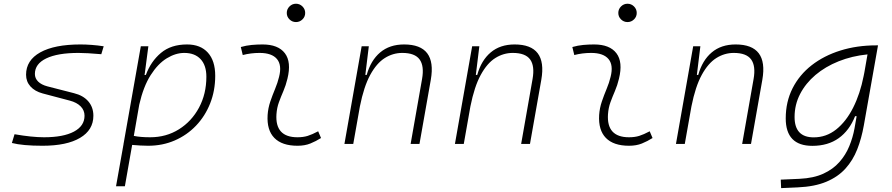

<svg xmlns="http://www.w3.org/2000/svg" viewBox="-20 -763 4728 1018"><path d="M205.6 9.8Q100.1 9.8 43 -4.9L57.1 -51.3Q149.4 -35.2 213.4 -35.2Q315.9 -35.2 372.1 -65.2Q428.2 -95.2 428.2 -149.4Q428.2 -178.2 407.7 -199Q387.2 -219.7 350.1 -229.5L206.1 -267.6Q164.6 -278.8 141.4 -304.7Q118.2 -330.6 118.2 -366.7Q118.2 -443.4 193.6 -485.4Q269 -527.3 406.7 -527.3Q434.1 -527.3 466.3 -524.9Q498.5 -522.5 529.8 -517.6L517.1 -475.6Q439 -482.4 396 -482.4Q285.6 -482.4 225.3 -453.4Q165 -424.3 165 -371.1Q165 -347.2 182.4 -330.3Q199.7 -313.5 231 -305.2L372.1 -269Q421.4 -256.8 448.2 -225.6Q475.1 -194.3 475.1 -149.4Q475.1 -73.7 404.5 -32Q334 9.8 205.6 9.8Z M642.1 224.6H595.2L635.3 -0.5Q634.8 -0.5 634.3 -0.5L635.3 -1.5L726.6 -517.6H766.6L748 -375.5L746.1 -365.7H753.4Q779.8 -437.5 833.3 -482.4Q886.7 -527.3 971.7 -527.3Q1043 -527.3 1082 -484.1Q1121.1 -440.9 1121.1 -361.3Q1121.1 -282.2 1094.2 -214.6Q1067.4 -147 1019.3 -96.7Q971.2 -46.4 906.5 -18.3Q841.8 9.8 765.6 9.8Q744.1 9.8 723.1 8.5Q702.1 7.3 680.7 5.4ZM689.5 -42.5Q723.6 -35.2 776.4 -35.2Q861.3 -35.2 928.7 -77.4Q996.1 -119.6 1035.2 -192.4Q1074.2 -265.1 1074.2 -356.4Q1074.2 -416.5 1043.5 -449.5Q1012.7 -482.4 957 -482.4Q911.1 -482.4 864.3 -453.9Q817.4 -425.3 778.8 -364.7Q740.2 -304.2 718.3 -208Z M1667 -66.9 1682.1 -31.2Q1655.3 -14.2 1625.7 -2.2Q1596.2 9.8 1557.6 9.8Q1475.1 9.8 1434.6 -31.7Q1394 -73.2 1398.9 -153.3Q1401.4 -189.9 1413.1 -224.4Q1424.8 -258.8 1438.5 -291.5Q1452.1 -324.2 1459.5 -355Q1475.6 -417.5 1448.5 -450Q1421.4 -482.4 1356.4 -482.4Q1310.1 -482.4 1267.1 -471.2L1256.8 -513.7Q1285.6 -522 1314.5 -524.7Q1343.3 -527.3 1372.1 -527.3Q1455.1 -527.3 1490.5 -480.7Q1525.9 -434.1 1503.9 -345.2Q1495.6 -310.5 1482.7 -280.5Q1469.7 -250.5 1459 -221.2Q1448.2 -191.9 1445.8 -157.7Q1437.5 -35.2 1557.1 -35.2Q1587.9 -35.2 1611.3 -42.5Q1634.8 -49.8 1667 -66.9ZM1549.3 -646Q1529.3 -646 1514.9 -660.2Q1500.5 -674.3 1500.5 -694.3Q1500.5 -714.4 1514.9 -728.8Q1529.3 -743.2 1549.3 -743.2Q1569.3 -743.2 1583.7 -728.8Q1598.1 -714.4 1598.1 -694.3Q1598.1 -674.3 1583.7 -660.2Q1569.3 -646 1549.3 -646Z M1806.2 0 1897.5 -517.6H1935.5L1917 -365.7H1924.3Q1945.8 -442.9 1995.8 -485.1Q2045.9 -527.3 2122.6 -527.3Q2296.9 -527.3 2264.2 -340.3L2204.1 0H2157.2L2217.8 -344.2Q2230 -413.1 2204.8 -447.8Q2179.7 -482.4 2112.8 -482.4Q2063.5 -482.4 2020.3 -455.3Q1977.1 -428.2 1943.1 -366.2Q1909.2 -304.2 1888.2 -198.7L1853 0Z M2392.1 0 2483.4 -517.6H2521.5L2502.9 -365.7H2510.3Q2531.7 -442.9 2581.8 -485.1Q2631.8 -527.3 2708.5 -527.3Q2882.8 -527.3 2850.1 -340.3L2790 0H2743.2L2803.7 -344.2Q2815.9 -413.1 2790.8 -447.8Q2765.6 -482.4 2698.7 -482.4Q2649.4 -482.4 2606.2 -455.3Q2563 -428.2 2529.1 -366.2Q2495.1 -304.2 2474.1 -198.7L2439 0Z M3424.8 -66.9 3439.9 -31.2Q3413.1 -14.2 3383.5 -2.2Q3354 9.8 3315.4 9.8Q3232.9 9.8 3192.4 -31.7Q3151.9 -73.2 3156.7 -153.3Q3159.2 -189.9 3170.9 -224.4Q3182.6 -258.8 3196.3 -291.5Q3210 -324.2 3217.3 -355Q3233.4 -417.5 3206.3 -450Q3179.2 -482.4 3114.3 -482.4Q3067.9 -482.4 3024.9 -471.2L3014.6 -513.7Q3043.5 -522 3072.3 -524.7Q3101.1 -527.3 3129.9 -527.3Q3212.9 -527.3 3248.3 -480.7Q3283.7 -434.1 3261.7 -345.2Q3253.4 -310.5 3240.5 -280.5Q3227.5 -250.5 3216.8 -221.2Q3206.1 -191.9 3203.6 -157.7Q3195.3 -35.2 3314.9 -35.2Q3345.7 -35.2 3369.1 -42.5Q3392.6 -49.8 3424.8 -66.9ZM3307.1 -646Q3287.1 -646 3272.7 -660.2Q3258.3 -674.3 3258.3 -694.3Q3258.3 -714.4 3272.7 -728.8Q3287.1 -743.2 3307.1 -743.2Q3327.1 -743.2 3341.6 -728.8Q3356 -714.4 3356 -694.3Q3356 -674.3 3341.6 -660.2Q3327.1 -646 3307.1 -646Z M3564 0 3655.3 -517.6H3693.4L3674.8 -365.7H3682.1Q3703.6 -442.9 3753.7 -485.1Q3803.7 -527.3 3880.4 -527.3Q4054.7 -527.3 4022 -340.3L3961.9 0H3915L3975.6 -344.2Q3987.8 -413.1 3962.6 -447.8Q3937.5 -482.4 3870.6 -482.4Q3821.3 -482.4 3778.1 -455.3Q3734.9 -428.2 3700.9 -366.2Q3667 -304.2 3646 -198.7L3610.8 0Z M4121.6 234.4 4119.6 189.5 4219.2 185.1Q4293.5 181.6 4345.2 158Q4397 134.3 4430.4 96.4Q4463.9 58.6 4482.9 12.2Q4502 -34.2 4510.7 -82.5L4522 -147H4513.7Q4483.9 -71.3 4427 -30.5Q4370.1 10.3 4287.1 10.3Q4146 10.3 4146 -135.3Q4146 -223.1 4182.1 -294.7Q4218.3 -366.2 4283.4 -417Q4348.6 -467.8 4436 -495.1Q4523.4 -522.5 4626 -522.5H4635.3L4560.1 -98.1Q4547.9 -29.3 4525.1 28.8Q4502.4 86.9 4462.6 130.9Q4422.9 174.8 4361.1 200.7Q4299.3 226.6 4209.5 230.5ZM4579.6 -474.6Q4497.1 -466.3 4426.5 -438Q4356 -409.7 4303.7 -365.5Q4251.5 -321.3 4222.2 -264.6Q4192.9 -208 4192.9 -142.6Q4192.9 -34.7 4294.4 -34.7Q4360.8 -34.7 4413.6 -76.7Q4466.3 -118.7 4503.4 -192.1Q4540.5 -265.6 4559.1 -359.9L4563 -379.4Z"/></svg>

Font: Cascadia Code ExtraLight
Style: Italic
Weight: 200
Italic angle: -10°
Monospace: yes
Designer: Aaron Bell
Foundry: Saja Typeworks
Version: Version 2404.023; ttfautohint (v1.8.4)